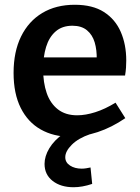

<svg xmlns="http://www.w3.org/2000/svg" viewBox="-20 -563 589 806"><path d="M275 11Q205 11 151 -19.5Q97 -50 67 -110Q37 -170 37 -257Q37 -346 68.5 -410Q100 -474 157.5 -508.5Q215 -543 294 -543Q369 -543 416.5 -512.5Q464 -482 487 -429Q510 -376 510 -309Q510 -294 509 -279Q508 -264 505 -246H133V-322H400L386 -313Q387 -353 377.5 -385Q368 -417 345 -436Q322 -455 284 -455Q241 -455 213.5 -431Q186 -407 173.5 -366Q161 -325 161 -273Q161 -216 176 -172.5Q191 -129 223 -104Q255 -79 304 -79Q339 -79 380 -92Q421 -105 465 -132L506 -67Q449 -28 390 -8.5Q331 11 275 11ZM289 223Q235 223 201 196.5Q167 170 167 125Q167 93 187 59.5Q207 26 247 -2.5Q287 -31 346 -49L359 0Q309 17 281.5 44.5Q254 72 254 97Q254 119 274 132Q294 145 323 145Q332 145 341.5 143.5Q351 142 360 140L367 209Q346 216 326.5 219.5Q307 223 289 223Z"/></svg>

Font: Bitter Thin SemiBold
Style: Regular
Weight: 600
Version: Version 2.002